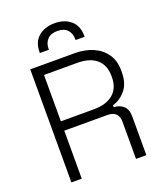

<svg xmlns="http://www.w3.org/2000/svg" viewBox="-161 -1010 953 1117"><g transform="rotate(-20 315.5 -452.0)"><path d="M86 0V-700H360Q425 -700 474.5 -678Q524 -656 552.5 -614.5Q581 -573 581 -514V-504Q581 -433 547 -392.5Q513 -352 467 -339V-327Q502 -326 526 -305Q550 -284 550 -238V0H486V-231Q486 -263 468.5 -280Q451 -297 416 -297H150V0ZM150 -355H354Q432 -355 474.5 -391.5Q517 -428 517 -496V-501Q517 -569 475.5 -605.5Q434 -642 354 -642H150ZM171 -770V-776Q171 -838 210 -871Q249 -904 310 -904Q371 -904 409.5 -871Q448 -838 448 -776V-770H392V-776Q392 -811 371.5 -833.5Q351 -856 310 -856Q269 -856 248 -833.5Q227 -811 227 -776V-770Z"/></g></svg>

Font: Space 7353
Style: Regular
Weight: 400
Designer: Christine Claussen + Ruben Lyon  (Space 7353)
Version: Version 1.000;FEAKit 1.0